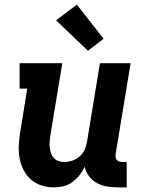

<svg xmlns="http://www.w3.org/2000/svg" viewBox="-20 -804 640 832"><path d="M214 8Q186 8 159.5 -0.5Q133 -9 113 -27Q93 -45 81 -69.5Q69 -94 64.5 -121Q60 -148 61.5 -177Q63 -206 68 -234L98 -420H65V-530H250L198 -216Q196 -203 195 -190Q194 -177 195.5 -164.5Q197 -152 201 -140Q205 -128 213.5 -119Q222 -110 234 -106Q246 -102 259 -102Q276 -102 293.5 -108Q311 -114 325 -126Q339 -138 346.5 -155Q354 -172 357 -189L413 -530H546L481 -136Q480 -129 481 -122.5Q482 -116 486 -111Q490 -106 496.5 -104Q503 -102 509 -102H529V8H491Q467 8 443.5 4Q420 0 400 -11Q380 -22 366 -40Q352 -58 347 -81Q338 -62 324.5 -45Q311 -28 293.5 -15Q276 -2 255 3Q234 8 214 8ZM361 -584 223 -716 313 -784 429 -636Z"/></svg>

Font: Iosevka Curly Slab XBdEx
Style: Italic
Weight: 800
Width: 7
Italic angle: -9°
Monospace: yes
Designer: Belleve Invis
Foundry: Belleve Invis
Version: Version 11.1.0; ttfautohint (v1.8.3)